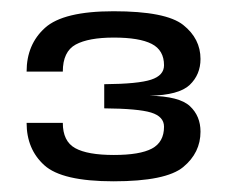

<svg xmlns="http://www.w3.org/2000/svg" viewBox="-20 -702 417 350"><path d="M187 -371.5Q282.5 -371.5 314 -397.5Q345.5 -423.5 345.5 -462Q345.5 -490.5 326.2 -508.5Q307 -526.5 252.5 -527.5Q306 -528.5 325.8 -547.2Q345.5 -566 345.5 -594.5Q345.5 -631.5 314 -656.5Q282.5 -681.5 187 -681.5Q95.5 -681.5 62 -651.2Q28.5 -621 28.5 -571.5H94.5Q94.5 -608 118 -620.8Q141.5 -633.5 187.5 -633.5Q234 -633.5 256.5 -622Q279 -610.5 279 -583Q279 -564.5 255.5 -556.8Q232 -549 170 -548.5V-504.5Q232 -504 255.5 -496.8Q279 -489.5 279 -471Q279 -443 257 -431.2Q235 -419.5 187.5 -419.5Q139.5 -419.5 117 -432Q94.5 -444.5 94.5 -478H28.5Q28.5 -430 60.8 -400.8Q93 -371.5 187 -371.5Z"/></svg>

Font: Anybody UltraCondensed Thin SemiBold
Style: Regular
Weight: 600
Version: Version 1.111